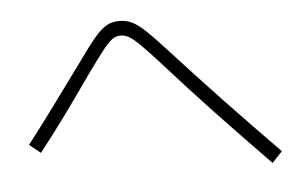

<svg xmlns="http://www.w3.org/2000/svg" viewBox="-41 -641 946 602"><g transform="rotate(-5 432.0 -340.5)"><path d="M472.7 -439.5Q434.1 -481.9 413.8 -502Q393.6 -522 380.4 -529.5Q367.2 -537.1 353.5 -537.1Q339.8 -537.1 327.9 -528.8Q315.9 -520.5 297.4 -497.3Q278.8 -474.1 242.2 -422.9Q199.2 -361.3 161.4 -309.1Q123.5 -256.8 73.2 -192.4L38.1 -220.7Q83 -278.8 124.5 -335.4Q166 -392.1 199.2 -437.5L210 -452.1Q250.5 -509.3 272.9 -536.1Q295.4 -563 313 -573Q330.6 -583 353.5 -583Q375 -583 393.1 -574.5Q411.1 -565.9 435.3 -543.2Q459.5 -520.5 502.9 -472.7Q649.9 -311 826.2 -131.8L793.9 -97.7Q696.3 -197.8 620.8 -277.8Q545.4 -357.9 472.7 -439.5Z"/></g></svg>

Font: Pretendard GOV ExtraLight
Style: Regular
Weight: 200
Designer: Base glyphs from Inter by Rasmus Andersson; Hangeul glyphs from Noto Sans CJK(Source Han Sans) by Jang Soo-young and Kan
Foundry: Kil Hyung-jin
Version: Version 1.309